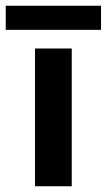

<svg xmlns="http://www.w3.org/2000/svg" viewBox="-62 -649 372 669"><path d="M-42 -629H290V-545H-42ZM60 -480H188V0H60Z"/></svg>

Font: Prompt Medium
Style: Regular
Weight: 500
Designer: Katatrad Team
Foundry: CadsonDemak
Version: Version 1.001